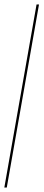

<svg xmlns="http://www.w3.org/2000/svg" viewBox="-54 -731 196 864"><path d="M-34.5 113H-23.5L121.5 -711H110.5Z"/></svg>

Font: Anybody UltraCondensed Thin Thin
Style: Italic
Weight: 250
Italic angle: -10°
Version: Version 1.111